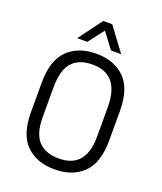

<svg xmlns="http://www.w3.org/2000/svg" viewBox="-161 -992 931 1103"><g transform="rotate(20 305.0 -440.5)"><path d="M66 -256V-435Q66 -572 131 -635.5Q196 -699 306 -699Q415 -699 479.5 -635.5Q544 -572 544 -435V-256Q544 -119 479 -55.5Q414 8 305 8Q195 8 130.5 -55.5Q66 -119 66 -256ZM471 -252V-432Q471 -633 306 -633Q223 -633 181 -585.5Q139 -538 139 -432V-252Q139 -151 181.5 -105Q224 -59 306 -59Q471 -59 471 -252ZM277 -889H332L439 -745H377L305 -840L232 -745H170Z"/></g></svg>

Font: D-DIN
Style: Regular
Weight: 400
Designer: Charles Nix
Foundry: Datto Inc.
Version: Version 1.00